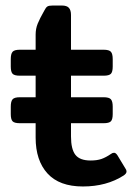

<svg xmlns="http://www.w3.org/2000/svg" viewBox="-20 -660 505 695"><path d="M109 -162V-214H52Q32 -214 25.5 -221Q19 -228 19 -247V-274Q19 -293 25.5 -300.5Q32 -308 52 -308H109V-386H52Q32 -386 25.5 -393Q19 -400 19 -419V-446Q19 -465 25.5 -472.5Q32 -480 52 -480H109V-535Q109 -556 116.5 -574.5Q124 -593 140 -621Q146 -633 151.5 -636.5Q157 -640 171 -640H204Q222 -640 229.5 -631.5Q237 -623 237 -606V-480H355Q375 -480 381.5 -472.5Q388 -465 388 -446V-419Q388 -400 381.5 -393Q375 -386 355 -386H237V-308H355Q375 -308 381.5 -300.5Q388 -293 388 -274V-247Q388 -228 381.5 -221Q375 -214 355 -214H237V-166Q237 -120 253 -99.5Q269 -79 308 -79Q331 -79 347 -84.5Q363 -90 382 -103Q387 -107 393 -107Q399 -107 405 -98L434 -50Q438 -45 438 -39Q438 -32 428 -25Q366 15 280 15Q195 15 152 -32Q109 -79 109 -162Z"/></svg>

Font: Mitr
Style: Regular
Weight: 400
Designer: Thanarat Vachiruckul
Foundry: Cadson Demak
Version: Version 1.003